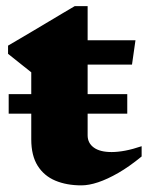

<svg xmlns="http://www.w3.org/2000/svg" viewBox="-20 -572 468 608"><path d="M7.5 -212V-274H383V-212ZM257.5 -143.5Q257.5 -119 277 -104.8Q296.5 -90.5 333.5 -90.5Q353 -90.5 376.8 -95Q400.5 -99.5 428.5 -109V-76.5Q389.5 -44.5 354.8 -24.5Q320 -4.5 290.8 5.2Q261.5 15 237.5 15Q191 15 155.2 0Q119.5 -15 99.2 -47.2Q79 -79.5 79 -130.5V-343L5.5 -401.5V-427.5Q21 -436.5 41.8 -448.8Q62.5 -461 85.8 -474.8Q109 -488.5 132.8 -502.8Q156.5 -517 178 -529.8Q199.5 -542.5 216.5 -552.5H257.5V-434.5ZM183.5 -367.5V-444.5H409L398 -367.5Z"/></svg>

Font: Newsreader 24pt ExtraBold
Style: Regular
Weight: 800
Designer: Hugues Gentile
Foundry: Production Type
Version: Version 1.003